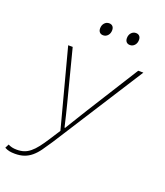

<svg xmlns="http://www.w3.org/2000/svg" viewBox="-201 -788 961 1118"><g transform="rotate(20 280.0 -229.0)"><path d="M24 222Q4 222 -10.5 219Q-25 216 -40 208L-28 184Q-16 190 -3.5 193Q9 196 26 196Q51 196 70.5 189.5Q90 183 108.5 168Q127 153 146 128.5Q165 104 188 68L228 6L100 -478H128L210 -160Q218 -131 227 -92Q236 -53 244 -20H248Q268 -53 292 -92Q316 -131 334 -160L534 -478H566L208 82Q185 117 166 143.5Q147 170 126 187.5Q105 205 80.5 213.5Q56 222 24 222ZM271 -602Q257 -602 249 -610.5Q241 -619 241 -634Q241 -654 252.5 -667Q264 -680 281 -680Q295 -680 303 -671.5Q311 -663 311 -648Q311 -628 299.5 -615Q288 -602 271 -602ZM437 -602Q423 -602 415 -610.5Q407 -619 407 -634Q407 -654 418.5 -667Q430 -680 447 -680Q461 -680 469 -671.5Q477 -663 477 -648Q477 -628 465.5 -615Q454 -602 437 -602Z"/></g></svg>

Font: Source Code Pro ExtraLight
Style: Italic
Weight: 200
Italic angle: -11°
Monospace: yes
Designer: Paul D. Hunt, Teo Tuominen
Foundry: Adobe Systems Incorporated
Version: Version 1.050;PS 1.000;hotconv 16.6.51;makeotf.lib2.5.65220